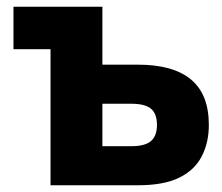

<svg xmlns="http://www.w3.org/2000/svg" viewBox="-20 -550 660 570"><path d="M130 0V-404H20V-530H284V-358H390Q494 -358 547 -314Q600 -270 600 -179Q600 -127 579 -86Q558 -45 512 -22.5Q466 0 390 0ZM284 -116H370Q411 -116 428.5 -131.5Q446 -147 446 -179Q446 -212 428.5 -227Q411 -242 370 -242H284Z"/></svg>

Font: Golos Text
Style: Bold
Weight: 700
Designer: A.Korolkova, Vitaly Kuzmin
Foundry: ParaType Ltd
Version: Version 2.004